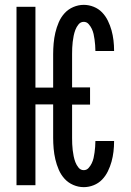

<svg xmlns="http://www.w3.org/2000/svg" viewBox="-20 -763 540 791"><path d="M325 8Q303 8 282 -1Q261 -10 246 -26.5Q231 -43 222 -64Q213 -85 208 -106.5Q203 -128 201 -150.5Q199 -173 199 -195V-333H126V0H48V-735H126V-402H199V-540Q199 -562 201 -584.5Q203 -607 208 -628.5Q213 -650 222 -671Q231 -692 246 -708.5Q261 -725 282 -734Q303 -743 325 -743Q346 -743 366 -735Q386 -727 400.5 -712Q415 -697 424.5 -677.5Q434 -658 439.5 -638Q445 -618 447.5 -597Q450 -576 450 -555Q450 -554 450 -554Q450 -554 450 -553H373Q373 -553 373 -553.5Q373 -554 373 -554Q373 -565 372 -577Q371 -589 369.5 -600.5Q368 -612 365.5 -623Q363 -634 358 -644.5Q353 -655 345 -664Q337 -673 325 -673Q312 -673 303.5 -662.5Q295 -652 290.5 -640Q286 -628 283.5 -615.5Q281 -603 279.5 -590.5Q278 -578 277.5 -565.5Q277 -553 277 -540V-403H351V-332H277V-195Q277 -182 277.5 -169.5Q278 -157 279.5 -144.5Q281 -132 283.5 -119.5Q286 -107 290.5 -95Q295 -83 303.5 -72.5Q312 -62 325 -62Q337 -62 345 -71Q353 -80 358 -90.5Q363 -101 365.5 -112Q368 -123 369.5 -134.5Q371 -146 372 -158Q373 -170 373 -181Q373 -181 373 -181.5Q373 -182 373 -182H450Q450 -181 450 -181Q450 -181 450 -180Q450 -159 447.5 -138Q445 -117 439.5 -97Q434 -77 424.5 -57.5Q415 -38 400.5 -23Q386 -8 366 0Q346 8 325 8Z"/></svg>

Font: Zed Mono
Style: Regular
Weight: 400
Monospace: yes
Designer: Belleve Invis
Foundry: Belleve Invis
Version: Version 1.0.0; ttfautohint (v1.8.4)